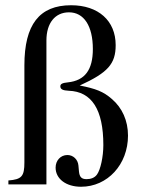

<svg xmlns="http://www.w3.org/2000/svg" viewBox="-20 -703 540 732"><path d="M73 -84C73 -31 63 -19 12 -15V0H157V-549C157 -615 190 -656 243 -656C300 -656 334 -604 334 -516C334 -437 304 -396 239 -389C218 -387 210 -383 210 -374C210 -363 219 -358 242 -357C330 -354 374 -285 374 -150C374 -105 363 -56 350 -38C341 -25 326 -20 310 -20C291 -20 283 -28 281 -50L279 -72C277 -95 259 -112 237 -112C211 -112 192 -91 192 -64C192 -21 232 9 289 9C390 9 468 -76 468 -186C468 -243 446 -292 406 -326C374 -354 345 -365 284 -377C391 -426 421 -459 421 -531C421 -624 355 -683 251 -683C130 -683 73 -609 73 -454Z"/></svg>

Font: STIX Math
Style: Regular
Weight: 400
Designer: MicroPress Inc., with final additions and corrections provided by Coen Hoffman, Elsevier (retired)
Version: Version 1.1.0